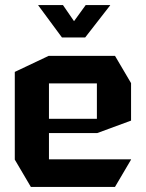

<svg xmlns="http://www.w3.org/2000/svg" viewBox="-20 -733 574 753"><path d="M101 0 38 -107V-108H494V-107L431 0ZM38 -108V-451L171 -514H172V-108ZM172 -211V-267H360V-211ZM172 -406V-514H431L494 -407V-406ZM360 -211V-406H494V-260L361 -211ZM223 -586 130 -712V-713H227L304 -601ZM224 -586 316 -713H412V-712L314 -586Z"/></svg>

Font: Foldit SemiBold
Style: Regular
Weight: 600
Version: Version 1.003